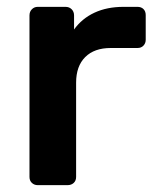

<svg xmlns="http://www.w3.org/2000/svg" viewBox="-20 -540 457 560"><path d="M90 0Q80 0 73 -6.5Q66 -13 66 -24V-495Q66 -506 73 -513Q80 -520 90 -520H171Q182 -520 189 -513Q196 -506 196 -495V-454Q219 -486 255.5 -503Q292 -520 340 -520H381Q392 -520 398.5 -513.5Q405 -507 405 -496V-424Q405 -414 398.5 -407Q392 -400 381 -400H303Q255 -400 228.5 -373.5Q202 -347 202 -299V-24Q202 -13 195 -6.5Q188 0 177 0Z"/></svg>

Font: Fz Rubik Med
Style: Regular
Weight: 500
Designer: Hubert and Fischer
Foundry: Hubert and Fischer
Version: Vit hóa bi FontZin.com